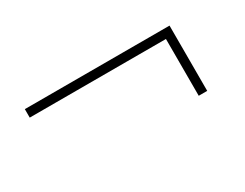

<svg xmlns="http://www.w3.org/2000/svg" viewBox="-41 -614 827 647"><g transform="rotate(-30 372.5 -290.0)"><path d="M595 -163V-384H65V-417H628V-163Z"/></g></svg>

Font: M PLUS 2 ExtraLight
Style: Regular
Weight: 250
Designer: Coji Morishita
Foundry: UNDERFOREST DESIGN
Version: Version 1.001